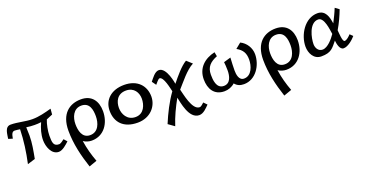

<svg xmlns="http://www.w3.org/2000/svg" viewBox="-33 -1194 4214 2197"><g transform="rotate(-20 2074.0 -95.0)"><path d="M14 -323 65 -307C76 -373 91 -387 118 -387C134 -387 154 -383 180 -380C176 -241 158 -112 128 26L222 -3C239 -93 257 -185 257 -276C257 -310 256 -343 254 -377C287 -372 320 -369 354 -369C381 -369 407 -370 434 -374C405 -310 384 -242 384 -171C384 -97 420 15 510 15C557 15 610 -35 642 -65L608 -103C592 -91 563 -66 542 -66C472 -66 470 -116 470 -197C470 -249 486 -333 506 -381L582 -413C582 -413 585 -459 588 -482C512 -461 434 -440 354 -440C267 -440 183 -467 96 -467C23 -467 24 -375 14 -323Z M694 -174C694 -15 732 142 782 292L878 258C846 173 822 87 808 -8C836 12 873 23 908 23C1061 23 1143 -109 1143 -250C1143 -374 1081 -464 950 -464C811 -464 694 -382 694 -174ZM795 -218C795 -296 830 -395 930 -395C1031 -395 1046 -301 1046 -224C1046 -144 1014 -42 912 -42C813 -42 795 -144 795 -218Z M1215 -227C1215 -88 1300 10 1473 10C1625 10 1720 -98 1720 -219C1720 -348 1634 -450 1471 -450C1312 -450 1215 -358 1215 -227ZM1326 -221C1326 -298 1361 -382 1469 -382C1567 -382 1609 -306 1609 -233C1609 -161 1576 -59 1471 -59C1369 -59 1326 -148 1326 -221Z M1782 -375 1818 -325C1830 -337 1862 -382 1878 -382C1929 -382 1956 -229 1966 -193C1893 -92 1834 27 1786 142L1860 195C1893 91 1941 -8 1994 -104C2009 -46 2037 170 2164 170C2216 170 2258 122 2292 88L2254 49C2240 61 2217 86 2198 86C2106 86 2072 -125 2056 -179C2121 -250 2205 -363 2296 -410L2232 -468C2164 -428 2087 -334 2028 -261C2028 -261 1997 -473 1902 -473C1852 -473 1811 -409 1782 -375Z M2350 -197C2350 -82 2403 12 2528 12C2575 12 2621 -5 2656 -37C2685 -1 2721 12 2766 12C2911 12 3001 -135 3001 -268C3001 -345 2955 -418 2886 -451L2820 -397C2889 -358 2916 -312 2916 -234C2916 -159 2882 -48 2788 -48C2725 -48 2716 -126 2716 -172C2716 -224 2719 -270 2722 -328L2636 -303C2639 -283 2642 -239 2642 -199C2642 -133 2623 -48 2542 -48C2449 -48 2445 -162 2445 -219C2445 -314 2495 -360 2582 -395L2572 -447C2444 -418 2350 -335 2350 -197Z M3065 -174C3065 -15 3103 142 3153 292L3249 258C3217 173 3193 87 3179 -8C3207 12 3244 23 3279 23C3432 23 3514 -109 3514 -250C3514 -374 3452 -464 3321 -464C3182 -464 3065 -382 3065 -174ZM3166 -218C3166 -296 3201 -395 3301 -395C3402 -395 3417 -301 3417 -224C3417 -144 3385 -42 3283 -42C3184 -42 3166 -144 3166 -218Z M3572 -151C3572 -71 3615 16 3706 16C3828 16 3852 -29 3912 -101C3916 -64 3928 16 3978 16C4030 16 4096 -41 4128 -79L4094 -112C4077 -93 4043 -59 4016 -59C3988 -59 3985 -178 3982 -201C4024 -272 4058 -346 4086 -420L4038 -455C4016 -399 3989 -346 3962 -293C3951 -373 3928 -464 3830 -464C3674 -464 3572 -292 3572 -151ZM3668 -146C3668 -217 3703 -394 3814 -394C3888 -394 3901 -236 3910 -183C3877 -135 3810 -52 3746 -52C3692 -52 3668 -103 3668 -146Z"/></g></svg>

Font: KpMath
Style: SansBold
Weight: 700
Version: Version 0.66